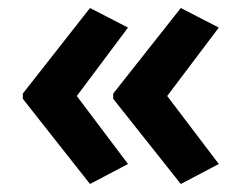

<svg xmlns="http://www.w3.org/2000/svg" viewBox="-20 -510 603 480"><path d="M37 -276 205 -490 300 -441 172 -270 300 -100 205 -50 37 -263ZM263 -276 432 -490 527 -441 398 -270 527 -100 432 -50 263 -263Z"/></svg>

Font: Noto Sans Display SemiBold
Style: Regular
Weight: 600
Designer: Monotype Design Team
Foundry: Monotype Imaging Inc.
Version: Version 2.003